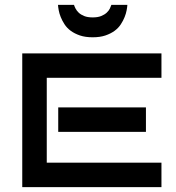

<svg xmlns="http://www.w3.org/2000/svg" viewBox="-20 -772 725 792"><path d="M646 0H71.8V-551.8H646V-451.2H172.9V-101.1H646ZM582 -228H220.2V-329.1H582ZM505.4 -752Q504.9 -743.2 502.4 -729.7Q500 -716.3 494.1 -701.7Q488.3 -687 478.5 -671.9Q468.8 -656.7 452.9 -645Q437 -633.3 414.8 -625.7Q392.6 -618.2 362.3 -618.2Q332 -618.2 309.8 -625.7Q287.6 -633.3 271.7 -645Q255.9 -656.7 246.1 -671.9Q236.3 -687 230.5 -701.7Q224.6 -716.3 222.2 -729.7Q219.7 -743.2 219.2 -752H285.2Q287.1 -745.6 291.7 -736.6Q296.4 -727.5 304.9 -719.5Q313.5 -711.4 327.4 -705.8Q341.3 -700.2 362.3 -700.2Q383.3 -700.2 397.2 -705.8Q411.1 -711.4 419.9 -719.5Q428.7 -727.5 433.1 -736.6Q437.5 -745.6 439.5 -752Z"/></svg>

Font: Bruno Ace SC
Style: Regular
Weight: 400
Designer: Astigmatic (AOETI)
Foundry: Astigmatic (AOETI)
Version: Version 1.000